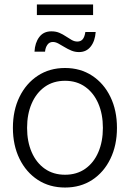

<svg xmlns="http://www.w3.org/2000/svg" viewBox="-20 -841 590 872"><path d="M275.4 10.7Q205.1 10.7 151.9 -23.9Q98.6 -58.6 68.6 -119.9Q38.6 -181.2 38.6 -260.3Q38.6 -339.8 68.6 -401.1Q98.6 -462.4 151.9 -497.3Q205.1 -532.2 275.4 -532.2Q345.2 -532.2 398.4 -497.3Q451.7 -462.4 481.4 -401.1Q511.2 -339.8 511.2 -260.3Q511.2 -181.2 481.4 -119.9Q451.7 -58.6 398.7 -23.9Q345.7 10.7 275.4 10.7ZM275.4 -47.4Q328.6 -47.4 367.2 -74.5Q405.8 -101.6 426.5 -149.7Q447.3 -197.8 447.3 -260.3Q447.3 -322.8 426.5 -370.8Q405.8 -418.9 367.2 -446.5Q328.6 -474.1 275.4 -474.1Q222.2 -474.1 183.6 -446.8Q145 -419.4 124 -371.1Q103 -322.8 103 -260.3Q103 -197.8 124 -149.7Q145 -101.6 183.6 -74.5Q222.2 -47.4 275.4 -47.4ZM338.9 -604.5Q320.3 -604.5 304 -611.3Q287.6 -618.2 272.9 -627.2Q258.3 -636.2 245.1 -643.3Q231.9 -650.4 220.2 -650.4Q204.1 -650.4 195.1 -637.5Q186 -624.5 184.6 -606.4H136.7Q138.7 -646.5 158.2 -672.6Q177.7 -698.7 213.4 -698.7Q233.9 -698.7 249.8 -691.9Q265.6 -685.1 279.3 -675.8Q293 -666.5 305.7 -659.4Q318.4 -652.3 331.5 -652.3Q346.7 -652.3 355.5 -662.6Q364.3 -672.9 367.7 -695.8H414.6Q411.6 -654.3 391.8 -629.4Q372.1 -604.5 338.9 -604.5ZM402.8 -820.8V-772.5H147.5V-820.8Z"/></svg>

Font: Inter 28pt Light
Style: Regular
Weight: 300
Designer: Rasmus Andersson
Foundry: rsms
Version: Version 4.001;git-66647c0bb